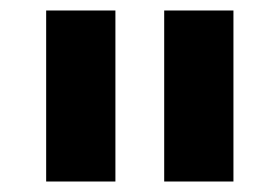

<svg xmlns="http://www.w3.org/2000/svg" viewBox="-20 -760 533 366"><path d="M68 -414H200V-740H68ZM293 -414H425V-740H293Z"/></svg>

Font: Braiins Sans
Style: Bold
Weight: 700
Designer: Mike Abbink, Paul van der Laan, Pieter van Rosmalen, Jiri Chlebus, Lubos Buracinsky
Foundry: Bold Monday, Sudetype
Version: Version 1.000;hotconv 1.0.109;makeotfexe 2.5.65596